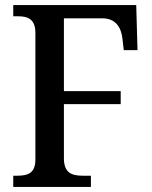

<svg xmlns="http://www.w3.org/2000/svg" viewBox="-20 -734 597 754"><path d="M32 0H337V-44H304C261 -44 231 -56 231 -112V-325H454V-376H231V-662H382C433 -662 456 -628 461 -581L466 -537H520L515 -714H32V-670H52C89 -670 119 -659 119 -605V-108C119 -54 90 -44 48 -44H32Z"/></svg>

Font: Noto Serif Ethiopic SemiCondensed Medium
Style: Regular
Weight: 500
Width: 4
Designer: Monotype Design Team
Foundry: Monotype Imaging Inc.
Version: Version 2.102